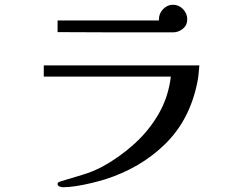

<svg xmlns="http://www.w3.org/2000/svg" viewBox="-20 -767 1040 807"><path d="M818 -492Q816 -473 814.5 -455Q813 -437 809 -419Q777 -262 673.5 -161Q570 -60 421 -13Q398 -6 365.5 2Q333 10 301 15Q269 20 245 20Q239 20 230.5 17Q222 14 222 6Q222 1 227 -1.5Q232 -4 236 -5Q281 -19 325.5 -32Q370 -45 413 -68Q485 -108 546 -163.5Q607 -219 647.5 -289.5Q688 -360 698 -445H164V-492ZM767 -686Q767 -661 748.5 -646Q730 -631 707 -631Q586 -631 465 -631Q344 -631 222 -632V-681H648Q648 -682 648 -683.5Q648 -685 648 -686Q648 -710 665.5 -728.5Q683 -747 707 -747Q732 -747 749.5 -728.5Q767 -710 767 -686Z"/></svg>

Font: Kaisei Opti Medium
Style: Regular
Weight: 500
Designer: Font-Kai, 金井和夫
Foundry: KAZUO KANAI
Version: Version 5.003